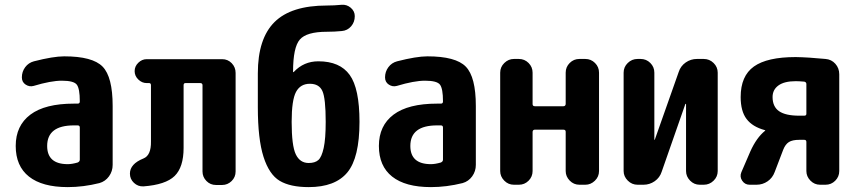

<svg xmlns="http://www.w3.org/2000/svg" viewBox="-20 -763 3540 793"><path d="M309.6 -103.5V-236.3Q309.6 -245.1 300.8 -245.1H285.2Q174.8 -245.1 174.8 -160.2Q174.8 -85 259.8 -85Q277.3 -85 300.8 -91.8Q309.6 -95.7 309.6 -103.5ZM245.1 -530.3Q362.3 -530.3 403.8 -487.8Q445.3 -445.3 445.3 -325.2V-82Q445.3 -55.7 430.2 -34.7Q415 -13.7 390.6 -6.8Q324.2 9.8 259.8 9.8Q154.3 9.8 99.6 -33.7Q44.9 -77.1 44.9 -160.2Q44.9 -244.1 105.5 -289.6Q166 -335 285.2 -335H300.8Q309.6 -335 309.6 -343.8V-344.7Q309.6 -396.5 297.4 -413.1Q285.2 -429.7 235.4 -429.7Q190.4 -429.7 119.1 -408.2Q101.6 -403.3 85.9 -413.6Q70.3 -423.8 70.3 -443.4Q70.3 -466.8 84 -485.4Q97.7 -503.9 120.1 -509.8Q200.2 -530.3 245.1 -530.3Z M897.5 -518.6Q920.9 -518.6 937 -502Q953.1 -485.4 953.1 -461.9V-54.7Q953.1 -31.2 936.5 -15.1Q919.9 1 897.5 1H872.1Q848.6 1 832.5 -15.6Q816.4 -32.2 816.4 -54.7V-411.1Q816.4 -419.9 806.6 -419.9H746.1Q738.3 -419.9 738.3 -411.1V-152.3Q738.3 -72.3 701.2 -36.1Q664.1 0 572.3 6.8Q549.8 7.8 533.2 -7.8Q516.6 -23.4 516.6 -45.9Q516.6 -85.9 572.3 -108.4Q604.5 -121.1 603.5 -178.7V-411.1Q603.5 -419.9 595.7 -419.9H585.9Q566.4 -419.9 551.3 -434.6Q536.1 -449.2 536.1 -469.2Q536.1 -489.3 551.3 -503.9Q566.4 -518.6 585.9 -518.6Z M1254.9 -89.8Q1281.2 -89.8 1294.9 -102.1Q1308.6 -114.3 1316.9 -151.9Q1325.2 -189.5 1325.2 -259.8Q1325.2 -357.4 1311.5 -387.2Q1297.9 -417 1259.8 -417Q1220.7 -417 1202.6 -383.3Q1184.6 -349.6 1184.6 -259.8Q1184.6 -161.1 1201.7 -125.5Q1218.8 -89.8 1254.9 -89.8ZM1294.9 -509.8Q1383.8 -509.8 1424.3 -453.6Q1464.8 -397.5 1464.8 -259.8Q1464.8 -111.3 1414.6 -50.8Q1364.3 9.8 1254.9 9.8Q1178.7 9.8 1135.3 -16.1Q1091.8 -42 1068.4 -115.2Q1044.9 -188.5 1044.9 -320.3V-460Q1044.9 -603.5 1113.8 -671.9Q1182.6 -740.2 1330.1 -740.2Q1360.4 -740.2 1390.6 -743.2Q1412.1 -745.1 1428.7 -731Q1445.3 -716.8 1445.3 -696.3Q1445.3 -671.9 1430.2 -654.3Q1415 -636.7 1391.6 -634.8Q1361.3 -631.8 1330.1 -631.8Q1246.1 -631.8 1218.3 -599.6Q1190.4 -567.4 1190.4 -466.8Q1190.4 -464.8 1191.4 -464.8Q1192.4 -464.8 1193.4 -465.8Q1234.4 -509.8 1294.9 -509.8Z M1809.6 -103.5V-236.3Q1809.6 -245.1 1800.8 -245.1H1785.2Q1674.8 -245.1 1674.8 -160.2Q1674.8 -85 1759.8 -85Q1777.3 -85 1800.8 -91.8Q1809.6 -95.7 1809.6 -103.5ZM1745.1 -530.3Q1862.3 -530.3 1903.8 -487.8Q1945.3 -445.3 1945.3 -325.2V-82Q1945.3 -55.7 1930.2 -34.7Q1915 -13.7 1890.6 -6.8Q1824.2 9.8 1759.8 9.8Q1654.3 9.8 1599.6 -33.7Q1544.9 -77.1 1544.9 -160.2Q1544.9 -244.1 1605.5 -289.6Q1666 -335 1785.2 -335H1800.8Q1809.6 -335 1809.6 -343.8V-344.7Q1809.6 -396.5 1797.4 -413.1Q1785.2 -429.7 1735.4 -429.7Q1690.4 -429.7 1619.1 -408.2Q1601.6 -403.3 1585.9 -413.6Q1570.3 -423.8 1570.3 -443.4Q1570.3 -466.8 1584 -485.4Q1597.7 -503.9 1620.1 -509.8Q1700.2 -530.3 1745.1 -530.3Z M2397.5 -519.5Q2420.9 -519.5 2437.5 -502.9Q2454.1 -486.3 2454.1 -462.9V-56.6Q2454.1 -33.2 2437 -16.6Q2419.9 0 2397.5 0H2373Q2349.6 0 2333 -17.1Q2316.4 -34.2 2316.4 -56.6V-218.8Q2316.4 -227.5 2306.6 -227.5H2189.5Q2180.7 -227.5 2179.7 -218.8V-56.6Q2179.7 -33.2 2163.1 -16.6Q2146.5 0 2123 0H2102.5Q2079.1 0 2062.5 -17.1Q2045.9 -34.2 2045.9 -56.6V-462.9Q2045.9 -486.3 2063 -502.9Q2080.1 -519.5 2102.5 -519.5H2123Q2146.5 -519.5 2163.1 -502.9Q2179.7 -486.3 2179.7 -462.9V-333Q2179.7 -324.2 2189.5 -324.2H2306.6Q2315.4 -324.2 2316.4 -333V-462.9Q2316.4 -486.3 2333 -502.9Q2349.6 -519.5 2373 -519.5Z M2886.7 -519.5Q2910.2 -519.5 2927.2 -502.9Q2944.3 -486.3 2944.3 -462.9V-56.6Q2944.3 -33.2 2927.2 -16.6Q2910.2 0 2886.7 0H2870.1Q2846.7 0 2830.1 -17.1Q2813.5 -34.2 2813.5 -56.6V-333Q2813.5 -334 2812 -334Q2810.5 -334 2810.5 -333L2712.9 -53.7Q2705.1 -29.3 2684.1 -14.6Q2663.1 0 2637.7 0H2613.3Q2589.8 0 2572.8 -17.1Q2555.7 -34.2 2555.7 -56.6V-462.9Q2555.7 -486.3 2572.8 -502.9Q2589.8 -519.5 2613.3 -519.5H2626Q2649.4 -519.5 2666 -502.9Q2682.6 -486.3 2682.6 -462.9V-186.5Q2682.6 -185.5 2683.6 -185.5Q2684.6 -185.5 2684.6 -186.5L2783.2 -465.8Q2791 -490.2 2812 -504.9Q2833 -519.5 2858.4 -519.5Z M3310.5 -293V-416Q3310.5 -423.8 3301.8 -425.8Q3279.3 -427.7 3266.6 -427.7Q3219.7 -427.7 3195.3 -410.2Q3170.9 -392.6 3170.9 -362.3Q3170.9 -322.3 3197.8 -303.7Q3224.6 -285.2 3281.2 -285.2H3301.8Q3310.5 -285.2 3310.5 -293ZM3389.6 -519.5Q3414.1 -517.6 3430.2 -499.5Q3446.3 -481.4 3446.3 -456.1V-56.6Q3446.3 -33.2 3429.7 -16.6Q3413.1 0 3389.6 0H3367.2Q3343.8 0 3327.1 -17.1Q3310.5 -34.2 3310.5 -56.6V-176.8Q3310.5 -185.5 3301.8 -185.5H3281.2Q3252.9 -185.5 3238.3 -176.3Q3223.6 -167 3214.8 -144.5L3179.7 -52.7Q3170.9 -28.3 3150.4 -14.2Q3129.9 0 3104.5 0H3076.2Q3056.6 0 3045.4 -16.6Q3034.2 -33.2 3042 -51.8L3079.1 -137.7Q3104.5 -194.3 3139.6 -222.7Q3140.6 -222.7 3140.6 -223.6Q3140.6 -225.6 3138.7 -225.6Q3087.9 -239.3 3063.5 -271.5Q3039.1 -303.7 3039.1 -362.3Q3039.1 -449.2 3093.8 -488.3Q3148.4 -527.3 3266.6 -527.3Q3318.4 -526.4 3389.6 -519.5Z"/></svg>

Font: Rounded Mgen+ 1mn bold
Style: Bold
Weight: 700
Designer: [Source Han Sans]
Ryoko NISHIZUKA  (kana & ideographs); Paul D. Hunt (Latin, Greek & Cyrillic); Wenlong ZHANG  (bopomofo
Version: Version 1.059.20150602